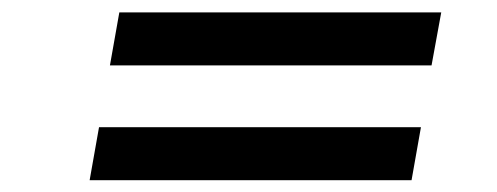

<svg xmlns="http://www.w3.org/2000/svg" viewBox="-20 -534 821 317"><path d="M161.5 -426 177 -513.5H708.5L692.5 -426ZM128 -236.5 143.5 -324H675L659.5 -236.5Z"/></svg>

Font: Russisch Sans SemiBold
Style: Italic
Weight: 600
Width: 4
Italic angle: -10°
Designer: Michael Sharanda (font) & Cristiano Sobral (main changes)
Foundry: Michael Sharanda
Version: Version 2.00;September 8, 2020;FontCreator 13.0.0.2681 64-bi